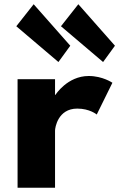

<svg xmlns="http://www.w3.org/2000/svg" viewBox="-20 -887 620 907"><path d="M523 -671 350 -867 268 -763 467 -594ZM312 -671 139 -867 57 -763 256 -594ZM63 0H240V-270C240 -283 253 -374 345 -374C404 -374 437 -346 437 -346L511 -496C511 -496 465 -528 399 -528C298 -528 242 -439 242 -439H240V-513H63Z"/></svg>

Font: Sztylet
Style: Bd
Weight: 700
Foundry: Cannot Into Space Fonts, PlusOne Fonts
Version: Version 0.12